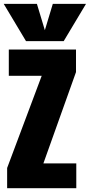

<svg xmlns="http://www.w3.org/2000/svg" viewBox="-24 -994 475 1014"><path d="M13.7 0V-106.9L196.3 -593.8H22.5V-732.4H377.4V-613.3L205.1 -130.9H378.9V0ZM113.3 -776.9 -4.4 -973.6H170.9L212.9 -834.5L254.9 -973.6H430.2L312.5 -776.9Z"/></svg>

Font: Anton SC
Style: Regular
Weight: 400
Designer: Vernon Adams
Foundry: Vernon Adams
Version: Version 2.116; ttfautohint (v1.8.4.7-5d5b)